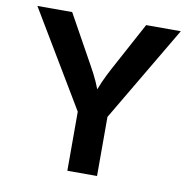

<svg xmlns="http://www.w3.org/2000/svg" viewBox="-81 -808 884 889"><g transform="rotate(10 361.0 -364.0)"><path d="M293 0V-277.8L23.9 -727.5H187.5L314 -499.5Q334 -464.4 349.4 -430.4Q364.7 -396.5 380.9 -348.6H347.7Q363.3 -397 378.4 -431.2Q393.6 -465.3 412.1 -499.5L535.2 -727.5H698.2L432.6 -277.8V0Z"/></g></svg>

Font: Inter
Style: 650
Weight: 650
Designer: Rasmus Andersson
Foundry: rsms
Version: Version 4.001;git-66647c0bb